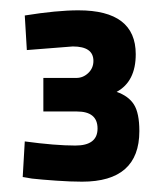

<svg xmlns="http://www.w3.org/2000/svg" viewBox="-20 -820 305 372"><path d="M28 -790Q90 -800 132 -800Q243 -800 243 -715Q243 -662 206 -642Q229 -634 239.5 -617.5Q250 -601 250 -566Q250 -468 139 -468Q117 -468 88.5 -470Q60 -472 42 -474L24 -477L28 -546Q87 -538 126 -538Q169 -538 169 -571Q169 -604 129 -604H64V-669H128Q141 -669 151 -678.5Q161 -688 161 -702Q161 -730 121 -730L32 -723Z"/></svg>

Font: TypoPRO Titillium Text
Style: 600 wt
Weight: 600
Designer: Accademia di Belle Arti di Urbino and others
Foundry: Accademia di Belle Arti di Urbino and others.
Version: Version 25.000